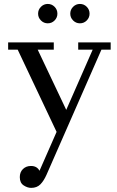

<svg xmlns="http://www.w3.org/2000/svg" viewBox="-20 -671 581 955"><path d="M329.5 -603Q329.5 -623 343.7 -637.2Q357.9 -651.4 377.5 -651.4Q397.5 -651.4 411.5 -637.2Q425.5 -623 425.5 -603Q425.5 -583.4 411.5 -569.2Q397.5 -555 377.5 -555Q357.9 -555 343.7 -569.2Q329.5 -583.4 329.5 -603ZM169.5 -603Q169.5 -623 183.7 -637.2Q197.9 -651.4 217.5 -651.4Q237.5 -651.4 251.5 -637.2Q265.5 -623 265.5 -603Q265.5 -583.4 251.5 -569.2Q237.5 -555 217.5 -555Q197.9 -555 183.7 -569.2Q169.5 -583.4 169.5 -603ZM247.5 -424H167.5L309.5 -124.5L441 -424H369V-460H530.5V-424H484.5L211.5 198Q198 228.5 180.8 246Q163.5 263.5 135 263.5Q116.5 263.5 97.5 251Q78.5 238.5 78.5 210Q78.5 185 94.2 169.8Q110 154.5 134 154.5Q164 154.5 176.5 178.5L261.5 -15L68 -424H20.5V-460H247.5Z"/></svg>

Font: Bodoni* 06pt
Style: Regular
Weight: 400
Version: Version 2.3